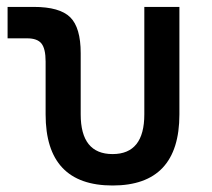

<svg xmlns="http://www.w3.org/2000/svg" viewBox="-20 -538 626 567"><path d="M312.5 9.8Q114.7 9.8 114.7 -200.2V-356.4Q114.7 -394 102.5 -409.4Q90.3 -424.8 60.1 -424.8H2.4V-517.6H79.6Q156.2 -517.6 187.3 -487.1Q218.3 -456.5 218.3 -380.9V-200.2Q218.3 -83 312.5 -83Q406.2 -83 406.2 -200.2V-517.6H509.8V-200.2Q509.8 9.8 312.5 9.8Z"/></svg>

Font: CaskaydiaMono NF
Style: Regular
Weight: 400
Designer: Aaron Bell
Foundry: Saja Typeworks
Version: Version 2111.001; ttfautohint (v1.8.4);Nerd Fonts 3.1.1